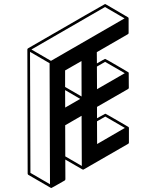

<svg xmlns="http://www.w3.org/2000/svg" viewBox="-20 -854 772 949"><path d="M302.2 -322.3 376.5 -365.2 301.8 -408.7ZM383.3 -377 382.8 -552.2 301.8 -505.9V-424.3ZM233.9 75.2 231.9 74.7 230.5 74.2 120.1 10.3Q117.2 8.3 116.7 4.4L115.2 -609.9Q115.7 -613.3 118.7 -615.2Q497.1 -834 499 -834L502.4 -833Q612.3 -769 613.3 -768.1Q613.8 -768.1 613.8 -767.6L614.7 -766.6V-765.6H615.2V-764.2H615.7V-690.9Q615.7 -687 612.3 -685.1L458.5 -596.2L459 -540.5Q497.6 -563 499.5 -563Q501.5 -563 557.6 -530.3L613.8 -497.1L614.7 -496.6V-496.1L615.7 -495.6L616.2 -493.2L616.7 -419.9Q616.7 -416.5 613.3 -414.1L459.5 -325.7V-269.5Q499 -292 500.5 -292Q502.4 -292 558.3 -259.5Q614.3 -227.1 614.7 -226.6L615.7 -225.6L616.2 -224.6L616.7 -224.1V-223.1Q617.2 -223.1 617.2 -222.7V-149.4Q617.2 -145.5 614.3 -143.6L392.1 -15.6L387.2 -16.6L302.7 -65.4L303.2 32.2Q303.2 34.2 301.8 36.1L299.8 38.1Q235.4 75.2 233.9 75.2ZM460 -142.1 597.2 -221.7 500.5 -277.8 459.5 -254.4ZM459.5 -413.1 596.7 -492.2 499.5 -548.3 459 -524.9ZM227.1 56.6 225.1 -541.5 128.4 -597.7 130.4 0.5ZM231.9 -553.2 595.7 -763.2 499 -819.3 135.3 -609.4ZM384.3 -33.7 383.3 -281.7 302.2 -234.9 302.7 -81.1Z"/></svg>

Font: 3D Isometric
Style: Bold
Weight: 700
Designer: GGBotNet
Foundry: GGBotNet
Version: 1.14